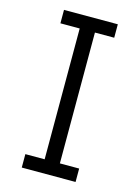

<svg xmlns="http://www.w3.org/2000/svg" viewBox="-111 -786 619 850"><g transform="rotate(15 198.0 -361.5)"><path d="M74.7 -722.7H321.3V-661.1H232.9V-61.5H321.3V0H74.7V-61.5H163.1V-661.1H74.7Z"/></g></svg>

Font: Giphurs Light
Style: Regular
Weight: 300
Version: Version 0.920; ttfautohint (v1.8.4.7-5d5b)